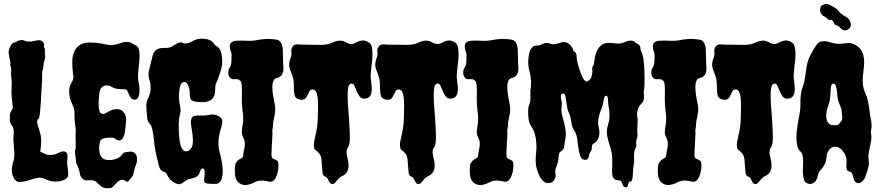

<svg xmlns="http://www.w3.org/2000/svg" viewBox="-20 -949 4602 1004"><path d="M283.2 0Q247.1 2.9 220.7 -10.7Q196.3 -23.4 174.3 -18.6Q152.3 -13.7 140.1 -9.3Q127.9 -4.9 111.8 -1Q95.7 2.9 80.1 2.4Q64.5 2 53.7 -15.1Q43 -32.2 42 -54.7Q41 -77.1 48.8 -100.6Q56.6 -124 54.7 -153.8Q52.7 -183.6 50.8 -204.6Q48.8 -225.6 50.8 -241.2Q55.7 -278.3 42 -293Q31.2 -305.7 31.2 -322.8Q31.2 -339.8 32.2 -350.6Q33.2 -361.3 39.1 -369.1Q44.9 -377 46.4 -382.3Q47.9 -387.7 45.9 -401.4Q38.1 -457 40.5 -487.3Q43 -517.6 39.6 -539.6Q36.1 -561.5 38.1 -575.7Q40 -589.8 36.1 -599.6Q32.2 -609.4 33.7 -613.8Q35.2 -618.2 33.2 -626.5Q31.2 -634.8 29.3 -644.5Q23.4 -673.8 25.9 -684.6Q28.3 -695.3 35.6 -709.5Q43 -723.6 53.7 -726.6Q64.5 -729.5 66.4 -731.4Q68.4 -733.4 76.2 -736.3Q96.7 -742.2 106.4 -737.3Q116.2 -732.4 124 -731.9Q131.8 -731.4 140.1 -731.9Q148.4 -732.4 156.2 -734.4L168 -736.3Q188.5 -742.2 199.2 -734.4Q206.1 -727.5 209 -723.6Q211.9 -719.7 210 -711.9Q208 -704.1 211.9 -699.2Q215.8 -694.3 214.8 -685.1Q213.9 -675.8 214.4 -671.4Q214.8 -667 215.8 -662.1Q217.8 -652.3 213.9 -638.7Q210 -625 209 -620.6Q208 -616.2 208 -612.3Q208 -599.6 204.6 -588.4Q201.2 -577.1 200.7 -569.8Q200.2 -562.5 200.2 -552.7V-531.2Q200.2 -519.5 198.7 -502Q197.3 -484.4 195.8 -460.4Q194.3 -436.5 193.4 -412.1Q189.5 -347.7 183.6 -330.1Q168 -321.3 178.7 -289.1L185.5 -268.6Q195.3 -239.3 195.3 -210.9Q195.3 -182.6 190.4 -156.2Q218.8 -140.6 230.5 -139.6Q258.8 -135.7 281.7 -147.5Q304.7 -159.2 314.9 -157.2Q325.2 -155.3 329.6 -147.9Q334 -140.6 333.5 -130.4Q333 -120.1 331.5 -109.4Q330.1 -98.6 332 -85.4Q334 -72.3 335.4 -60.1Q336.9 -47.9 336.9 -37.1Q336.9 -26.4 330.6 -19Q324.2 -11.7 311.5 -6.8Q298.8 -2 283.2 0Z M376 -183.6 375 -233.4Q375 -247.1 376 -258.8Q377 -271.5 374 -290Q369.1 -322.3 369.6 -337.4Q370.1 -352.5 369.6 -361.8Q369.1 -371.1 367.2 -378.9Q364.3 -390.6 353 -416Q341.8 -441.4 341.8 -470.7Q341.8 -500 354.5 -517.6Q366.2 -535.2 363.3 -553.7Q360.4 -572.3 358.9 -593.3Q357.4 -614.3 358.4 -636.2Q359.4 -658.2 368.2 -678.7Q389.6 -728.5 454.1 -726.6Q494.1 -725.6 523.4 -718.8Q552.7 -711.9 566.4 -712.9Q580.1 -713.9 608.4 -722.7Q649.4 -738.3 673.8 -720.7Q680.7 -715.8 687 -713.4Q693.4 -710.9 698.2 -706.1Q714.8 -687.5 708 -625Q706.1 -606.4 704.1 -587.9Q699.2 -543.9 704.1 -522.5Q709 -501 709.5 -484.9Q710 -468.8 708 -456.1Q702.1 -427.7 685.5 -427.7Q670.9 -428.7 664.6 -437Q658.2 -445.3 654.3 -455.6Q650.4 -465.8 646 -474.1Q641.6 -482.4 627 -482.4Q584 -482.4 569.8 -491.7Q555.7 -501 544.9 -502.4Q534.2 -503.9 524.4 -500Q503.9 -491.2 500.5 -467.8Q497.1 -444.3 496.1 -426.8Q495.1 -409.2 496.1 -394.5Q498 -360.4 509.3 -356Q520.5 -351.6 528.3 -355Q536.1 -358.4 543.9 -363.3Q567.4 -378.9 592.3 -378.4Q617.2 -377.9 629.4 -358.4Q641.6 -338.9 639.6 -320.8Q637.7 -302.7 636.2 -285.2Q634.8 -267.6 631.8 -252Q618.2 -191.4 575.2 -228.5Q519.5 -232.4 505.9 -214.8Q502.9 -210 500 -194.3Q497.1 -178.7 499 -161.1Q503.9 -115.2 543 -112.3Q568.4 -110.4 589.4 -119.1Q610.4 -127.9 617.2 -138.7Q623 -150.4 631.8 -151.9Q640.6 -153.3 647.5 -154.8Q654.3 -156.2 661.1 -156.2Q668 -156.2 674.8 -154.3Q692.4 -148.4 695.8 -127Q699.2 -105.5 691.4 -87.9Q683.6 -70.3 681.2 -56.2Q678.7 -42 676.8 -35.2Q674.8 -28.3 665.5 -18.1Q656.2 -7.8 650.9 -1Q645.5 5.9 633.8 -3.9Q612.3 -20.5 582 15.6Q574.2 26.4 565.4 31.2Q556.6 36.1 538.1 35.2Q519.5 34.2 508.8 25.4Q498 16.6 489.3 7.8Q474.6 -10.7 438.5 -5.9Q417 -2.9 403.3 -24.4Q400.4 -27.3 398.9 -35.2Q397.5 -43 395.5 -52.7Q388.7 -78.1 383.3 -85.4Q377.9 -92.8 377.4 -104.5Q377 -116.2 375 -129.4Q373 -142.6 372.1 -148.9Q371.1 -155.3 373.5 -164.1Q376 -172.9 376 -183.6Z M1040 -68.4Q1031.2 -68.4 1024.9 -49.3Q1018.6 -30.3 1007.8 -24.9Q997.1 -19.5 986.8 -17.1Q976.6 -14.6 966.3 -12.2Q956.1 -9.8 949.2 -2.9Q942.4 3.9 927.7 11.2Q913.1 18.6 893.6 7.3Q874 -3.9 867.2 -12.7Q860.4 -21.5 856.9 -29.3Q853.5 -37.1 849.6 -43Q845.7 -48.8 836.9 -50.8Q817.4 -55.7 810.5 -82.5Q803.7 -109.4 796.9 -140.1Q790 -170.9 787.6 -194.3Q785.2 -217.8 782.2 -239.3Q775.4 -291 763.7 -301.3Q752 -311.5 750 -330.1Q745.1 -377 745.1 -397Q745.1 -417 756.3 -439.9Q767.6 -462.9 767.6 -485.8Q767.6 -508.8 764.2 -521Q760.7 -533.2 758.8 -540.5Q756.8 -547.9 756.8 -556.6Q755.9 -572.3 764.6 -603.5Q769.5 -620.1 772.5 -634.3Q775.4 -648.4 778.3 -659.2Q789.1 -698.2 833 -698.2H846.7Q873 -698.2 893.6 -714.8Q903.3 -721.7 915 -725.6Q926.8 -729.5 934.6 -725.1Q942.4 -720.7 956.1 -722.2Q969.7 -723.6 984.9 -732.9Q1000 -742.2 1020.5 -745.6Q1041 -749 1063.5 -743.7Q1085.9 -738.3 1094.7 -725.6Q1103.5 -712.9 1108.9 -709.5Q1114.3 -706.1 1119.1 -703.1Q1137.7 -689.5 1141.6 -644.5Q1144.5 -606.4 1131.8 -572.3Q1129.9 -565.4 1125 -550.8Q1120.1 -536.1 1112.8 -520Q1105.5 -503.9 1105.5 -489.7Q1105.5 -475.6 1104 -462.9Q1102.5 -450.2 1095.7 -439.5Q1079.1 -413.1 1030.3 -415Q988.3 -415 978.5 -428.7Q973.6 -435.5 973.1 -446.3Q972.7 -457 971.2 -475.6Q969.7 -494.1 960 -509.8Q950.2 -525.4 933.6 -517.6Q922.9 -511.7 918 -478Q913.1 -444.3 918.9 -410.2Q924.8 -376 924.3 -368.7Q923.8 -361.3 921.9 -354.5Q909.2 -308.6 918 -224.6Q924.8 -163.1 948.2 -158.2Q969.7 -154.3 983.4 -180.7Q995.1 -205.1 981.4 -281.2Q969.7 -340.8 1001 -343.8Q1014.6 -345.7 1035.6 -344.7Q1056.6 -343.8 1072.8 -348.1Q1088.9 -352.5 1106.9 -348.1Q1125 -343.8 1136.7 -331.1Q1148.4 -318.4 1136.7 -282.2Q1113.3 -210 1127.9 -156.2Q1129.9 -147.5 1133.8 -131.8Q1137.7 -116.2 1140.6 -97.2Q1143.6 -78.1 1144.5 -58.6Q1145.5 -39.1 1141.6 -23.4Q1134.8 12.7 1105 12.7Q1075.2 12.7 1063.5 10.7Q1051.8 8.8 1048.8 2.9Q1045.9 -2.9 1047.9 -14.2Q1049.8 -25.4 1050.3 -46.9Q1050.8 -68.4 1040 -68.4Z M1424.8 -540Q1391.6 -531.2 1412.1 -426.8Q1418.9 -398.4 1419.4 -379.4Q1419.9 -360.4 1414.1 -337.9Q1408.2 -315.4 1408.2 -301.8Q1408.2 -288.1 1404.3 -269.5Q1405.3 -249 1403.8 -228Q1402.3 -207 1401.4 -187.5Q1398.4 -139.6 1400.4 -130.9Q1402.3 -122.1 1406.7 -119.6Q1411.1 -117.2 1417 -115.2Q1430.7 -110.4 1433.6 -102.5Q1436.5 -94.7 1436 -80.6Q1435.5 -66.4 1432.6 -50.8Q1423.8 -13.7 1408.2 -2.9Q1399.4 2.9 1390.1 1Q1380.9 -1 1370.1 -2.9Q1336.9 -8.8 1313.5 2.9Q1255.9 34.2 1224.6 2.9Q1211.9 -9.8 1209 -36.1Q1205.1 -84 1214.4 -97.7Q1223.6 -111.3 1230 -114.7Q1236.3 -118.2 1241.2 -121.1Q1252 -126 1252 -137.7Q1252 -146.5 1254.4 -156.7Q1256.8 -167 1258.8 -178.7Q1263.7 -207 1253.9 -225.6Q1243.2 -247.1 1244.6 -260.7Q1246.1 -274.4 1247.1 -285.2L1251 -308.6Q1252.9 -336.9 1250 -356.9Q1247.1 -377 1245.6 -398.9Q1244.1 -420.9 1244.6 -440.4Q1245.1 -460 1245.1 -477.5Q1245.1 -518.6 1236.8 -526.4Q1228.5 -534.2 1221.7 -534.7Q1214.8 -535.2 1208 -535.2Q1189.5 -533.2 1184.6 -541Q1173.8 -551.8 1173.8 -568.4Q1173.8 -585 1180.2 -593.8Q1186.5 -602.5 1188.5 -613.8Q1190.4 -625 1190.4 -637.7Q1192.4 -667 1188.5 -676.3Q1184.6 -685.5 1183.1 -692.9Q1181.6 -700.2 1181.6 -707Q1181.6 -735.4 1221.7 -736.3Q1246.1 -737.3 1271.5 -735.8Q1296.9 -734.4 1311.5 -737.3Q1362.3 -747.1 1393.1 -745.1Q1423.8 -743.2 1432.6 -740.2Q1457 -730.5 1459 -686.5Q1460 -666 1460 -643.6Q1460 -621.1 1461.9 -597.7Q1465.8 -548.8 1424.8 -540Z M1629.9 -714.8Q1686.5 -711.9 1710 -722.7Q1757.8 -747.1 1787.1 -728.5Q1800.8 -720.7 1813.5 -718.8Q1826.2 -716.8 1849.6 -730.5Q1875 -741.2 1891.6 -735.4Q1908.2 -729.5 1916 -720.7Q1923.8 -711.9 1926.3 -689.9Q1928.7 -668 1927.2 -646.5Q1925.8 -625 1922.9 -606.4Q1917 -556.6 1918.5 -541Q1919.9 -525.4 1922.4 -508.8Q1924.8 -492.2 1923.8 -476.6Q1921.9 -438.5 1892.6 -433.6Q1871.1 -430.7 1861.3 -443.8Q1851.6 -457 1845.2 -473.1Q1838.9 -489.3 1832.5 -502Q1826.2 -514.6 1814.5 -511.2Q1802.7 -507.8 1799.8 -485.8Q1796.9 -463.9 1797.9 -434.1Q1798.8 -404.3 1801.8 -372.6Q1804.7 -340.8 1805.7 -318.8Q1806.6 -296.9 1808.1 -274.4Q1809.6 -252 1809.6 -232.4Q1809.6 -190.4 1797.9 -174.8Q1792 -167 1792 -156.2Q1792 -145.5 1794.4 -133.8Q1796.9 -122.1 1799.8 -110.4Q1802.7 -98.6 1802.7 -82Q1802.7 -43 1767.6 -27.3Q1754.9 -21.5 1744.1 -7.8Q1733.4 5.9 1728 10.3Q1722.7 14.6 1715.3 13.2Q1708 11.7 1704.6 6.3Q1701.2 1 1698.2 -4.9Q1692.4 -20.5 1681.6 -25.4Q1668.9 -28.3 1666.5 -46.9Q1664.1 -65.4 1663.6 -79.6Q1663.1 -93.8 1661.1 -114.3Q1659.2 -134.8 1648.4 -147.5Q1637.7 -160.2 1630.9 -163.6Q1624 -167 1622.1 -180.2Q1620.1 -193.4 1622.6 -207Q1625 -220.7 1628.9 -237.3Q1640.6 -285.2 1641.6 -327.1Q1644.5 -405.3 1641.6 -430.7Q1637.7 -481.4 1614.3 -481.4Q1602.5 -480.5 1597.7 -471.2Q1592.8 -461.9 1586.9 -449.2Q1573.2 -417 1537.1 -431.6Q1524.4 -437.5 1521 -450.2Q1517.6 -462.9 1517.1 -480Q1516.6 -497.1 1516.1 -516.1Q1515.6 -535.2 1509.3 -552.2Q1502.9 -569.3 1497.1 -585Q1491.2 -600.6 1492.2 -616.2Q1493.2 -631.8 1499.5 -646.5Q1505.9 -661.1 1503.4 -675.8Q1501 -690.4 1509.3 -704.6Q1517.6 -718.8 1539.6 -716.8Q1561.5 -714.8 1578.6 -715.3Q1595.7 -715.8 1629.9 -714.8Z M2080.1 -714.8Q2136.7 -711.9 2160.2 -722.7Q2208 -747.1 2237.3 -728.5Q2251 -720.7 2263.7 -718.8Q2276.4 -716.8 2299.8 -730.5Q2325.2 -741.2 2341.8 -735.4Q2358.4 -729.5 2366.2 -720.7Q2374 -711.9 2376.5 -689.9Q2378.9 -668 2377.4 -646.5Q2376 -625 2373 -606.4Q2367.2 -556.6 2368.7 -541Q2370.1 -525.4 2372.6 -508.8Q2375 -492.2 2374 -476.6Q2372.1 -438.5 2342.8 -433.6Q2321.3 -430.7 2311.5 -443.8Q2301.8 -457 2295.4 -473.1Q2289.1 -489.3 2282.7 -502Q2276.4 -514.6 2264.6 -511.2Q2252.9 -507.8 2250 -485.8Q2247.1 -463.9 2248 -434.1Q2249 -404.3 2252 -372.6Q2254.9 -340.8 2255.9 -318.8Q2256.8 -296.9 2258.3 -274.4Q2259.8 -252 2259.8 -232.4Q2259.8 -190.4 2248 -174.8Q2242.2 -167 2242.2 -156.2Q2242.2 -145.5 2244.6 -133.8Q2247.1 -122.1 2250 -110.4Q2252.9 -98.6 2252.9 -82Q2252.9 -43 2217.8 -27.3Q2205.1 -21.5 2194.3 -7.8Q2183.6 5.9 2178.2 10.3Q2172.9 14.6 2165.5 13.2Q2158.2 11.7 2154.8 6.3Q2151.4 1 2148.4 -4.9Q2142.6 -20.5 2131.8 -25.4Q2119.1 -28.3 2116.7 -46.9Q2114.3 -65.4 2113.8 -79.6Q2113.3 -93.8 2111.3 -114.3Q2109.4 -134.8 2098.6 -147.5Q2087.9 -160.2 2081.1 -163.6Q2074.2 -167 2072.3 -180.2Q2070.3 -193.4 2072.8 -207Q2075.2 -220.7 2079.1 -237.3Q2090.8 -285.2 2091.8 -327.1Q2094.7 -405.3 2091.8 -430.7Q2087.9 -481.4 2064.5 -481.4Q2052.7 -480.5 2047.9 -471.2Q2043 -461.9 2037.1 -449.2Q2023.4 -417 1987.3 -431.6Q1974.6 -437.5 1971.2 -450.2Q1967.8 -462.9 1967.3 -480Q1966.8 -497.1 1966.3 -516.1Q1965.8 -535.2 1959.5 -552.2Q1953.1 -569.3 1947.3 -585Q1941.4 -600.6 1942.4 -616.2Q1943.4 -631.8 1949.7 -646.5Q1956.1 -661.1 1953.6 -675.8Q1951.2 -690.4 1959.5 -704.6Q1967.8 -718.8 1989.7 -716.8Q2011.7 -714.8 2028.8 -715.3Q2045.9 -715.8 2080.1 -714.8Z M2653.3 -540Q2620.1 -531.2 2640.6 -426.8Q2647.5 -398.4 2647.9 -379.4Q2648.4 -360.4 2642.6 -337.9Q2636.7 -315.4 2636.7 -301.8Q2636.7 -288.1 2632.8 -269.5Q2633.8 -249 2632.3 -228Q2630.9 -207 2629.9 -187.5Q2627 -139.6 2628.9 -130.9Q2630.9 -122.1 2635.3 -119.6Q2639.6 -117.2 2645.5 -115.2Q2659.2 -110.4 2662.1 -102.5Q2665 -94.7 2664.6 -80.6Q2664.1 -66.4 2661.1 -50.8Q2652.3 -13.7 2636.7 -2.9Q2627.9 2.9 2618.7 1Q2609.4 -1 2598.6 -2.9Q2565.4 -8.8 2542 2.9Q2484.4 34.2 2453.1 2.9Q2440.4 -9.8 2437.5 -36.1Q2433.6 -84 2442.9 -97.7Q2452.1 -111.3 2458.5 -114.7Q2464.8 -118.2 2469.7 -121.1Q2480.5 -126 2480.5 -137.7Q2480.5 -146.5 2482.9 -156.7Q2485.4 -167 2487.3 -178.7Q2492.2 -207 2482.4 -225.6Q2471.7 -247.1 2473.1 -260.7Q2474.6 -274.4 2475.6 -285.2L2479.5 -308.6Q2481.4 -336.9 2478.5 -356.9Q2475.6 -377 2474.1 -398.9Q2472.7 -420.9 2473.1 -440.4Q2473.6 -460 2473.6 -477.5Q2473.6 -518.6 2465.3 -526.4Q2457 -534.2 2450.2 -534.7Q2443.4 -535.2 2436.5 -535.2Q2418 -533.2 2413.1 -541Q2402.3 -551.8 2402.3 -568.4Q2402.3 -585 2408.7 -593.8Q2415 -602.5 2417 -613.8Q2418.9 -625 2418.9 -637.7Q2420.9 -667 2417 -676.3Q2413.1 -685.5 2411.6 -692.9Q2410.2 -700.2 2410.2 -707Q2410.2 -735.4 2450.2 -736.3Q2474.6 -737.3 2500 -735.8Q2525.4 -734.4 2540 -737.3Q2590.8 -747.1 2621.6 -745.1Q2652.3 -743.2 2661.1 -740.2Q2685.5 -730.5 2687.5 -686.5Q2688.5 -666 2688.5 -643.6Q2688.5 -621.1 2690.4 -597.7Q2694.3 -548.8 2653.3 -540Z M3210 -6.8Q3177.7 -6.8 3180.7 -61.5Q3182.6 -98.6 3181.2 -127Q3179.7 -155.3 3168.9 -186.5Q3158.2 -217.8 3154.3 -243.2Q3150.4 -268.6 3160.2 -298.8Q3173.8 -341.8 3162.1 -394.5Q3160.2 -403.3 3160.2 -412.6Q3160.2 -421.9 3159.2 -429.7Q3158.2 -448.2 3149.4 -448.2Q3141.6 -448.2 3138.7 -434.6Q3132.8 -399.4 3125 -379.9Q3103.5 -329.1 3108.4 -295.9Q3121.1 -247.1 3106.4 -220.7Q3099.6 -208 3089.8 -202.1Q3080.1 -196.3 3077.1 -191.9Q3074.2 -187.5 3074.7 -176.3Q3075.2 -165 3069.3 -158.2Q3063.5 -151.4 3062 -143.6Q3060.5 -135.7 3058.6 -128.9Q3053.7 -111.3 3037.1 -113.3Q3020.5 -115.2 3014.2 -133.8Q3007.8 -152.3 3004.4 -176.8Q3001 -201.2 2997.6 -225.6Q2994.1 -250 2984.9 -262.7Q2975.6 -275.4 2972.2 -288.1Q2968.8 -300.8 2966.8 -314.5Q2961.9 -347.7 2954.1 -360.4Q2947.3 -372.1 2943.4 -404.3Q2939.5 -436.5 2936 -448.2Q2932.6 -460 2923.8 -460Q2914.1 -459 2913.1 -445.3Q2912.1 -431.6 2916 -422.9Q2919.9 -414.1 2917 -391.6Q2914.1 -369.1 2918 -352.5Q2921.9 -335.9 2925.8 -322.8Q2929.7 -309.6 2932.6 -294.9Q2942.4 -254.9 2937 -227.1Q2931.6 -199.2 2930.7 -184.1Q2929.7 -168.9 2918.5 -162.1Q2907.2 -155.3 2904.8 -147.9Q2902.3 -140.6 2901.4 -131.3Q2900.4 -122.1 2899.4 -111.8Q2898.4 -101.6 2892.6 -86.9Q2879.9 -55.7 2884.3 -41Q2888.7 -26.4 2879.4 -9.8Q2870.1 6.8 2853 8.3Q2835.9 9.8 2825.7 2Q2815.4 -5.9 2807.6 -17.6Q2775.4 -70.3 2782.2 -136.7Q2783.2 -151.4 2784.7 -166Q2786.1 -180.7 2784.2 -202.1Q2781.2 -254.9 2759.8 -285.2Q2745.1 -305.7 2743.2 -335Q2738.3 -385.7 2749 -407.2Q2753.9 -417 2753.9 -438Q2753.9 -459 2753.4 -468.3Q2752.9 -477.5 2754.4 -481.9Q2755.9 -486.3 2756.3 -497.6Q2756.8 -508.8 2756.8 -523.4Q2755.9 -549.8 2750 -571.8Q2744.1 -593.8 2742.7 -609.9Q2741.2 -626 2743.2 -641.6Q2746.1 -676.8 2755.4 -691.4Q2764.6 -706.1 2772.5 -708.5Q2780.3 -710.9 2790 -710.9Q2799.8 -710.9 2806.6 -714.4Q2813.5 -717.8 2821.3 -720.7Q2837.9 -727.5 2853.5 -721.7Q2869.1 -715.8 2880.4 -717.8Q2891.6 -719.7 2901.4 -722.7Q2926.8 -732.4 2939.9 -727.5Q2953.1 -722.7 2963.9 -710.9Q2974.6 -699.2 2976.1 -691.9Q2977.5 -684.6 2980.5 -681.6Q2983.4 -678.7 2987.3 -675.8Q2995.1 -668.9 2995.1 -654.3Q2995.1 -632.8 3006.8 -596.7Q3027.3 -528.3 3045.9 -522.5Q3049.8 -521.5 3059.6 -528.3Q3069.3 -535.2 3073.2 -548.8Q3079.1 -572.3 3077.1 -584.5Q3075.2 -596.7 3080.6 -603.5Q3085.9 -610.4 3086.4 -616.2Q3086.9 -622.1 3087.9 -631.8Q3088.9 -641.6 3091.8 -654.3Q3099.6 -686.5 3114.3 -703.1Q3128.9 -719.7 3144.5 -722.7Q3160.2 -725.6 3176.3 -724.1Q3192.4 -722.7 3208.5 -721.2Q3224.6 -719.7 3241.2 -726.6Q3285.2 -746.1 3301.8 -727.5Q3306.6 -722.7 3311 -720.7Q3315.4 -718.8 3319.3 -716.8Q3327.1 -710.9 3328.6 -698.7Q3330.1 -686.5 3332 -682.1Q3334 -677.7 3335.9 -673.8Q3346.7 -648.4 3349.6 -585.9Q3352.5 -483.4 3345.7 -468.8Q3352.5 -428.7 3338.9 -412.1Q3335.9 -409.2 3333 -406.2Q3315.4 -388.7 3311.5 -359.4Q3309.6 -347.7 3312 -339.8Q3314.5 -332 3314.5 -323.2Q3314.5 -314.5 3314 -307.6Q3313.5 -300.8 3313.5 -293Q3311.5 -264.6 3313 -252Q3314.5 -239.3 3313 -233.4Q3311.5 -227.5 3309.6 -222.7Q3304.7 -208 3306.6 -197.8Q3308.6 -187.5 3306.6 -181.6Q3304.7 -175.8 3301.8 -169.9Q3293.9 -153.3 3295.4 -127.4Q3296.9 -101.6 3293.5 -84Q3290 -66.4 3290 -47.9Q3288.1 3.9 3276.4 0Q3271.5 -2 3268.1 4.9Q3264.6 11.7 3262.2 22.5Q3259.8 33.2 3249 29.8Q3238.3 26.4 3234.9 13.7Q3231.4 1 3226.1 -2.9Q3220.7 -6.8 3210 -6.8Z M3636.7 -540Q3603.5 -531.2 3624 -426.8Q3630.9 -398.4 3631.3 -379.4Q3631.8 -360.4 3626 -337.9Q3620.1 -315.4 3620.1 -301.8Q3620.1 -288.1 3616.2 -269.5Q3617.2 -249 3615.7 -228Q3614.3 -207 3613.3 -187.5Q3610.4 -139.6 3612.3 -130.9Q3614.3 -122.1 3618.7 -119.6Q3623 -117.2 3628.9 -115.2Q3642.6 -110.4 3645.5 -102.5Q3648.4 -94.7 3647.9 -80.6Q3647.5 -66.4 3644.5 -50.8Q3635.7 -13.7 3620.1 -2.9Q3611.3 2.9 3602.1 1Q3592.8 -1 3582 -2.9Q3548.8 -8.8 3525.4 2.9Q3467.8 34.2 3436.5 2.9Q3423.8 -9.8 3420.9 -36.1Q3417 -84 3426.3 -97.7Q3435.5 -111.3 3441.9 -114.7Q3448.2 -118.2 3453.1 -121.1Q3463.9 -126 3463.9 -137.7Q3463.9 -146.5 3466.3 -156.7Q3468.8 -167 3470.7 -178.7Q3475.6 -207 3465.8 -225.6Q3455.1 -247.1 3456.5 -260.7Q3458 -274.4 3459 -285.2L3462.9 -308.6Q3464.8 -336.9 3461.9 -356.9Q3459 -377 3457.5 -398.9Q3456.1 -420.9 3456.5 -440.4Q3457 -460 3457 -477.5Q3457 -518.6 3448.7 -526.4Q3440.4 -534.2 3433.6 -534.7Q3426.8 -535.2 3419.9 -535.2Q3401.4 -533.2 3396.5 -541Q3385.7 -551.8 3385.7 -568.4Q3385.7 -585 3392.1 -593.8Q3398.4 -602.5 3400.4 -613.8Q3402.3 -625 3402.3 -637.7Q3404.3 -667 3400.4 -676.3Q3396.5 -685.5 3395 -692.9Q3393.6 -700.2 3393.6 -707Q3393.6 -735.4 3433.6 -736.3Q3458 -737.3 3483.4 -735.8Q3508.8 -734.4 3523.4 -737.3Q3574.2 -747.1 3605 -745.1Q3635.7 -743.2 3644.5 -740.2Q3668.9 -730.5 3670.9 -686.5Q3671.9 -666 3671.9 -643.6Q3671.9 -621.1 3673.8 -597.7Q3677.7 -548.8 3636.7 -540Z M3841.8 -714.8Q3898.4 -711.9 3921.9 -722.7Q3969.7 -747.1 3999 -728.5Q4012.7 -720.7 4025.4 -718.8Q4038.1 -716.8 4061.5 -730.5Q4086.9 -741.2 4103.5 -735.4Q4120.1 -729.5 4127.9 -720.7Q4135.7 -711.9 4138.2 -689.9Q4140.6 -668 4139.2 -646.5Q4137.7 -625 4134.8 -606.4Q4128.9 -556.6 4130.4 -541Q4131.8 -525.4 4134.3 -508.8Q4136.7 -492.2 4135.7 -476.6Q4133.8 -438.5 4104.5 -433.6Q4083 -430.7 4073.2 -443.8Q4063.5 -457 4057.1 -473.1Q4050.8 -489.3 4044.4 -502Q4038.1 -514.6 4026.4 -511.2Q4014.6 -507.8 4011.7 -485.8Q4008.8 -463.9 4009.8 -434.1Q4010.7 -404.3 4013.7 -372.6Q4016.6 -340.8 4017.6 -318.8Q4018.6 -296.9 4020 -274.4Q4021.5 -252 4021.5 -232.4Q4021.5 -190.4 4009.8 -174.8Q4003.9 -167 4003.9 -156.2Q4003.9 -145.5 4006.3 -133.8Q4008.8 -122.1 4011.7 -110.4Q4014.6 -98.6 4014.6 -82Q4014.6 -43 3979.5 -27.3Q3966.8 -21.5 3956.1 -7.8Q3945.3 5.9 3939.9 10.3Q3934.6 14.6 3927.2 13.2Q3919.9 11.7 3916.5 6.3Q3913.1 1 3910.2 -4.9Q3904.3 -20.5 3893.6 -25.4Q3880.9 -28.3 3878.4 -46.9Q3876 -65.4 3875.5 -79.6Q3875 -93.8 3873 -114.3Q3871.1 -134.8 3860.4 -147.5Q3849.6 -160.2 3842.8 -163.6Q3835.9 -167 3834 -180.2Q3832 -193.4 3834.5 -207Q3836.9 -220.7 3840.8 -237.3Q3852.5 -285.2 3853.5 -327.1Q3856.4 -405.3 3853.5 -430.7Q3849.6 -481.4 3826.2 -481.4Q3814.5 -480.5 3809.6 -471.2Q3804.7 -461.9 3798.8 -449.2Q3785.2 -417 3749 -431.6Q3736.3 -437.5 3732.9 -450.2Q3729.5 -462.9 3729 -480Q3728.5 -497.1 3728 -516.1Q3727.5 -535.2 3721.2 -552.2Q3714.8 -569.3 3709 -585Q3703.1 -600.6 3704.1 -616.2Q3705.1 -631.8 3711.4 -646.5Q3717.8 -661.1 3715.3 -675.8Q3712.9 -690.4 3721.2 -704.6Q3729.5 -718.8 3751.5 -716.8Q3773.4 -714.8 3790.5 -715.3Q3807.6 -715.8 3841.8 -714.8Z M4224.6 11.7Q4214.8 14.6 4202.6 10.3Q4190.4 5.9 4185.5 -6.3Q4180.7 -18.6 4179.2 -34.7Q4177.7 -50.8 4178.7 -69.3Q4179.7 -87.9 4179.7 -105.5Q4179.7 -144.5 4167 -155.3Q4140.6 -174.8 4145.5 -254.9Q4150.4 -300.8 4156.2 -328.1Q4166 -373 4165.5 -404.3Q4165 -435.5 4167.5 -453.1Q4169.9 -470.7 4173.3 -482.4Q4176.8 -494.1 4181.6 -506.8Q4186.5 -519.5 4190.4 -548.8Q4200.2 -622.1 4208 -639.6Q4218.8 -664.1 4233.9 -689.9Q4249 -715.8 4258.8 -724.6Q4281.2 -741.2 4323.2 -727.5Q4354.5 -716.8 4381.3 -720.7Q4408.2 -724.6 4422.4 -724.1Q4436.5 -723.6 4454.1 -713.4Q4471.7 -703.1 4481.4 -689Q4491.2 -674.8 4495.1 -658.2Q4502 -629.9 4496.1 -586.4Q4490.2 -543 4491.7 -516.1Q4493.2 -489.3 4503.4 -465.3Q4513.7 -441.4 4517.1 -427.2Q4520.5 -413.1 4522.9 -398.9Q4525.4 -384.8 4526.9 -368.7Q4528.3 -352.5 4532.7 -332Q4537.1 -311.5 4537.6 -299.3Q4538.1 -287.1 4537.1 -279.3Q4536.1 -271.5 4534.7 -265.1Q4533.2 -258.8 4535.6 -245.6Q4538.1 -232.4 4535.6 -216.8Q4533.2 -201.2 4530.3 -186.5Q4519.5 -141.6 4521.5 -123Q4525.4 -89.8 4521.5 -75.7Q4517.6 -61.5 4514.2 -52.7Q4510.7 -43.9 4506.3 -28.3Q4502 -12.7 4488.3 0Q4474.6 12.7 4462.4 7.8Q4450.2 2.9 4446.8 -6.3Q4443.4 -15.6 4440.9 -25.4Q4438.5 -35.2 4435.1 -43Q4431.6 -50.8 4422.9 -51.8Q4407.2 -53.7 4406.2 -69.8Q4405.3 -85.9 4406.7 -98.1Q4408.2 -110.4 4405.3 -123Q4402.3 -135.7 4395.5 -147.5Q4377.9 -177.7 4354.5 -180.7Q4319.3 -185.5 4305.7 -146.5Q4302.7 -136.7 4301.3 -120.6Q4299.8 -104.5 4293.5 -91.8Q4287.1 -79.1 4279.8 -70.3Q4272.5 -61.5 4266.1 -54.2Q4259.8 -46.9 4257.8 -36.1Q4250 5.9 4224.6 11.7ZM4311.5 -397.5Q4292 -344.7 4306.6 -313.5Q4316.4 -295.9 4332 -294.9Q4361.3 -292 4366.2 -299.3Q4371.1 -306.6 4378.4 -314.9Q4385.7 -323.2 4383.8 -340.3Q4381.8 -357.4 4380.9 -370.6Q4379.9 -383.8 4371.6 -400.4Q4363.3 -417 4360.4 -436Q4357.4 -455.1 4356.4 -472.7Q4352.5 -511.7 4338.9 -511.7Q4329.1 -511.7 4326.7 -501.5Q4324.2 -491.2 4323.2 -474.6Q4322.3 -423.8 4311.5 -397.5ZM4342.8 -824.2Q4340.8 -833 4334 -840.3Q4327.1 -847.7 4324.2 -845.7Q4318.4 -841.8 4309.6 -848.6Q4309.6 -848.6 4295.9 -859.4Q4291 -863.3 4286.6 -864.7Q4282.2 -866.2 4274.4 -877Q4266.6 -887.7 4269 -903.8Q4271.5 -919.9 4280.3 -922.4Q4289.1 -924.8 4294.9 -927.7Q4300.8 -930.7 4310.5 -926.8Q4320.3 -922.9 4332 -917Q4357.4 -903.3 4364.3 -892.6Q4373 -877.9 4409.2 -857.4Q4420.9 -850.6 4426.8 -832.5Q4432.6 -814.5 4424.3 -803.7Q4416 -793 4402.3 -790.5Q4388.7 -788.1 4375.5 -801.8Q4362.3 -815.4 4353.5 -817.4Q4344.7 -819.3 4342.8 -824.2Z"/></svg>

Font: Creepster Caps
Style: Regular
Weight: 400
Designer: Font Diner, Inc
Foundry: Font Diner, Inc
Version: Version 1.000